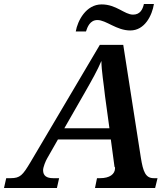

<svg xmlns="http://www.w3.org/2000/svg" viewBox="-63 -938 828 958"><path d="M587 -786C660 -786 696 -862 705 -918H655C649 -891 636 -865 601 -865C558 -865 518 -916 444 -916C366 -916 324 -834 315 -781H366C373 -803 386 -838 423 -838C467 -838 518 -786 587 -786ZM232 -49H202C171 -49 152 -60 152 -89C152 -104 165 -136 173 -149L226 -242H490L509 -101C508 -107 511 -108 511 -99C511 -69 484 -49 437 -49H421L411 0H711L723 -49H704C663 -49 651 -82 640 -150L552 -714H435L88 -127C50 -64 38 -49 -10 -49H-32L-43 0H221ZM360 -476C396 -539 423 -587 443 -634C443 -586 455 -518 461 -459L483 -298H258Z"/></svg>

Font: Noto Serif Semi
Style: Italic
Weight: 600
Italic angle: -12°
Designer: Monotype Design Team
Foundry: Monotype Imaging Inc.
Version: Version 1.901